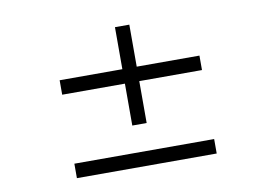

<svg xmlns="http://www.w3.org/2000/svg" viewBox="-68 -705 1135 811"><g transform="rotate(-10 500.0 -300.0)"><path d="M799.8 -357.9H530.8V-178.2H469.2V-357.9H200.2V-419.9H469.2V-600.1H530.8V-419.9H799.8ZM799.8 0H200.2V-62H799.8Z"/></g></svg>

Font: Charis
Style: Italic
Weight: 400
Italic angle: -11°
Designer: Walt Agee, Miriam Martin, Annie Olsen, Victor Gaultney, Lorna Priest, Alan Ward, Bob Hallissy, Martin Hosken, Sharon Cor
Foundry: SIL Global
Version: Version 7.000